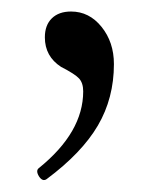

<svg xmlns="http://www.w3.org/2000/svg" viewBox="-20 -135 271 330"><path d="M60.1 172.9Q53.2 177.7 46.9 168Q41 158.2 46.9 153.8Q123 92.3 123 22Q123 7.8 116 0Q108.9 -7.8 85 -20Q57.1 -38.1 57.1 -70.8Q57.1 -91.8 69.1 -103.5Q81.1 -115.2 102.1 -115.2Q133.3 -115.2 154.5 -88.9Q175.8 -62.5 175.8 -24.9Q175.8 33.7 148.2 80.8Q120.6 127.9 60.1 172.9Z"/></svg>

Font: Junicode SmCond Light
Style: Regular
Weight: 300
Width: 4
Designer: Peter S. Baker
Version: Version 2.206